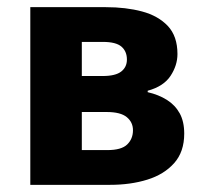

<svg xmlns="http://www.w3.org/2000/svg" viewBox="-20 -516 568 536"><path d="M64.6 0V-496H275.4Q331.5 -496 376.5 -484Q421.5 -472 448.5 -443.5Q475.4 -414.9 475.4 -365.1Q475.4 -333.6 456.1 -304.2Q436.7 -274.8 392.3 -262.7V-258.7Q423 -251.6 446 -237.1Q469 -222.6 481.7 -199.6Q494.3 -176.6 494.3 -143.1Q494.3 -92 466.1 -60.5Q438 -29 391.3 -14.5Q344.6 0 287.6 0ZM208.4 -303.8H266.6Q302.4 -303.8 318.4 -316.3Q334.3 -328.7 334.3 -349.8Q334.3 -372.6 319.1 -385.8Q303.8 -399 267.4 -399H208.4ZM208.4 -97H279.6Q319 -97 335.1 -112.7Q351.2 -128.3 351.2 -152.5Q351.2 -174.8 333.9 -189Q316.6 -203.3 277.8 -203.3H208.4Z"/></svg>

Font: Source Sans 3 Variable
Style: Regular
Weight: 200
Designer: Paul D. Hunt
Foundry: Adobe Systems Incorporated
Version: Version 3.026